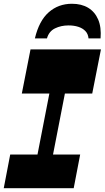

<svg xmlns="http://www.w3.org/2000/svg" viewBox="-20 -990 551 1010"><path d="M148 -27 278 -694.8H359.7L229.7 -27ZM-0.3 0 33.7 -177H401.7L367.7 0ZM94.8 -498 140.5 -730H511L465.2 -498ZM358.5 -970.2Q408.7 -970.2 443.9 -949Q479 -927.7 496.4 -887.4Q513.7 -847 509 -788H445.7Q443.5 -811.8 429 -826.8Q414.5 -841.8 391.7 -849Q369 -856.3 340.5 -856.3Q301.2 -856.3 269.4 -840.8Q237.5 -825.3 227 -788H163.5Q185.5 -880.7 236.4 -925.5Q287.2 -970.2 358.5 -970.2Z"/></svg>

Font: Savate ExtraLight
Style: Italic
Weight: 200
Italic angle: -11°
Designer: Max Esnée
Foundry: Plomb Type
Version: Version 2.000